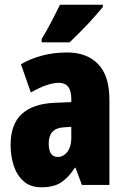

<svg xmlns="http://www.w3.org/2000/svg" viewBox="-20 -786 534 816"><path d="M266 -563Q349 -563 397 -513.5Q445 -464 445 -363V0H328L301 -73H298Q271 -31 239.5 -10.5Q208 10 156 10Q109 10 80 -16Q51 -42 38 -83Q25 -124 25 -169Q25 -258 72.5 -301.5Q120 -345 211 -349L283 -352V-366Q283 -434 230 -434Q183 -434 111 -393L69 -513Q110 -537 159.5 -550Q209 -563 266 -563ZM253 -245Q187 -242 187 -176Q187 -119 226 -119Q250 -119 266.5 -141Q283 -163 283 -198V-247ZM417 -756Q403 -739 379.5 -712.5Q356 -686 328.5 -658Q301 -630 276 -606H157V-620Q181 -660 200 -696.5Q219 -733 235 -766H417Z"/></svg>

Font: Noto Sans Gurmukhi UI ExtraCondensed Black
Style: Regular
Weight: 900
Width: 2
Designer: Jelle Bosma - Monotype Design Team
Foundry: Monotype Imaging Inc.
Version: Version 2.004; ttfautohint (v1.8.4.7-5d5b)